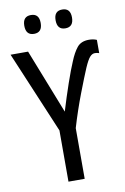

<svg xmlns="http://www.w3.org/2000/svg" viewBox="-98 -959 660 1015"><g transform="rotate(-10 232.0 -451.0)"><path d="M310 -801Q354 -801 354 -852Q354 -902 310 -902Q266 -902 266 -852Q266 -801 310 -801ZM142 -801Q186 -801 186 -852Q186 -902 142 -902Q98 -902 98 -852Q98 -801 142 -801ZM94 -714H0L185 -275V0H272V-272Q299 -363 332 -449Q365 -535 383 -577Q400 -616 412.5 -630.5Q425 -645 440 -645Q451 -645 463 -641V-712Q445 -720 421 -720Q379 -720 357.5 -693.5Q336 -667 318 -622Q301 -583 277 -513.5Q253 -444 230 -368Z"/></g></svg>

Font: Noto Sans Display SemiCondensed
Style: Regular
Weight: 400
Width: 4
Designer: Monotype Design team
Foundry: Monotype Imaging Inc.
Version: 1.000